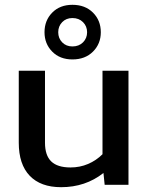

<svg xmlns="http://www.w3.org/2000/svg" viewBox="-20 -768 618 798"><path d="M165 -634Q165 -683 197 -715.5Q229 -748 281 -748Q334 -748 366.5 -715.5Q399 -683 399 -634Q399 -586 366.5 -553.5Q334 -521 281 -521Q229 -521 197 -553.5Q165 -586 165 -634ZM342 -634Q342 -659 325 -676Q308 -693 281 -693Q255 -693 238.5 -676Q222 -659 222 -634Q222 -609 238.5 -592Q255 -575 281 -575Q308 -575 325 -592Q342 -609 342 -634ZM58 -175V-474H167V-175Q167 -122 193 -97Q219 -72 273 -72Q312 -72 346 -86.5Q380 -101 406 -127V-474H514V0H415L410 -49Q335 10 234 10Q149 10 103.5 -37.5Q58 -85 58 -175Z"/></svg>

Font: Kanit
Style: Regular
Weight: 400
Designer: Katatrad Team
Foundry: Cadson Demak
Version: Version 1.001